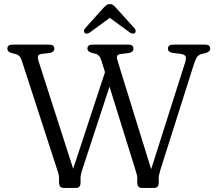

<svg xmlns="http://www.w3.org/2000/svg" viewBox="-20 -918 1057 938"><path d="M800.5 -680Q800.5 -700 826 -700H982Q1007 -700 1007 -680Q1007 -666 985.5 -659L963.5 -654Q951.5 -650.5 943.8 -640.8Q936 -631 928.5 -608L763.5 -88Q755.5 -62.5 755.5 -47.5V-27Q755.5 0 734.5 0H672.5Q650.5 0 650.5 -27V-47.5Q650.5 -56.5 648.2 -65Q646 -73.5 642 -87L515 -494.5L381.5 -88Q373.5 -63 373.5 -47.5V-27Q373.5 0 353 0H291Q268.5 0 268.5 -27V-47.5Q268.5 -56.5 266.5 -65Q264.5 -73.5 260 -87L86 -623Q81.5 -637 75 -643.8Q68.5 -650.5 58 -653.5L36.5 -659Q16 -665 16 -680Q16 -700 41 -700H220Q245.5 -700 245.5 -680Q245.5 -664 224 -659.5L181.5 -654.5Q168 -652 165.5 -643.5Q163 -635 171 -611L337.5 -93.5L493 -565.5L475 -623Q466.5 -649.5 449.5 -654.5L428 -660Q407 -666 407 -680Q407 -700 432 -700H607Q632 -700 632 -680Q632 -664 610.5 -659L567.5 -654Q554 -651.5 551.8 -643.2Q549.5 -635 557.5 -611L718.5 -91.5L883.5 -610Q890.5 -633 887 -642Q883.5 -651 864.5 -654.5L821 -660Q800.5 -664 800.5 -680ZM419 -759.5Q404 -749.5 394.5 -756.5Q390.5 -760 390.2 -766.5Q390 -773 396 -780L484.5 -878.5Q493 -887.5 500 -892.8Q507 -898 517 -898Q526.5 -898 533.2 -892.8Q540 -887.5 548 -878.5L637 -780Q643 -773 642.8 -766.5Q642.5 -760 638.5 -756.5Q629 -749.5 614 -759.5L516.5 -831Z"/></svg>

Font: Fraunces 9pt SuperSoft Light
Style: Regular
Weight: 300
Version: Version 1.000;[b76b70a41]